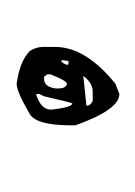

<svg xmlns="http://www.w3.org/2000/svg" viewBox="15 -398 168 239"><g transform="rotate(-90 99.5 -278.0)"><path d="M115.2 -341.8Q143.6 -337.9 156.2 -325.2Q161.1 -317.4 161.1 -308.6V-293.9Q161.1 -255.9 115.2 -218.8L102.5 -213.9Q83 -213.9 63.5 -268.6V-274.4Q63.5 -316.4 77.1 -325.2Q105.5 -341.8 115.2 -341.8ZM83 -298.8Q85.9 -272.5 90.8 -272.5Q91.8 -273.4 99.6 -307.6L102.5 -313.5V-317.4H101.6Q83 -311.5 83 -298.8ZM109.4 -293V-290Q109.4 -281.2 114.3 -279.3H115.2Q119.1 -279.3 127 -299.8V-303.7L124 -307.6H121.1Q111.3 -307.6 109.4 -293ZM138.7 -279.3 139.6 -277.3H143.6L144.5 -284.2V-286.1H143.6Q141.6 -286.1 138.7 -279.3ZM125 -258.8 87.9 -254.9Q87.9 -250 93.8 -247.1H105.5Q116.2 -247.1 125 -258.8Z"/></g></svg>

Font: Love Ya Like A Sister
Style: Regular
Weight: 400
Designer: Kimberly Geswein
Foundry: Kimberly Geswein
Version: Version 1.002 2007